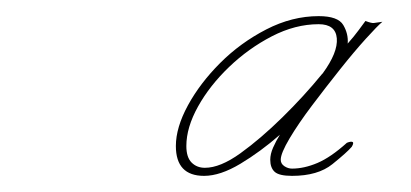

<svg xmlns="http://www.w3.org/2000/svg" viewBox="-20 -548 509 238"><path d="M416 -366Q410 -359 392 -344.5Q374 -330 342 -330Q326 -330 320.5 -335Q315 -340 315 -350Q315 -357 318.5 -365Q322 -373 327 -381Q303 -360 278 -345Q253 -330 233 -330Q198 -330 198 -367Q198 -390 213 -417.5Q228 -445 253 -470Q278 -495 310 -511.5Q342 -528 375 -528Q399 -528 405.5 -517Q412 -506 411 -494Q419 -503 424.5 -510.5Q430 -518 433 -522Q441 -519 443.5 -519.5Q446 -520 454 -521Q448 -516 433.5 -500Q419 -484 401.5 -462Q384 -440 367 -417.5Q350 -395 339 -376.5Q328 -358 328 -350Q328 -345 332.5 -342Q337 -339 342 -339Q357 -339 373.5 -346Q390 -353 410 -371Q415 -373 417 -372Q419 -371 416 -366ZM211 -367Q211 -353 217.5 -346.5Q224 -340 234 -340Q253 -340 278 -358Q303 -376 330 -402.5Q357 -429 379 -456L380 -457Q399 -483 397.5 -500.5Q396 -518 375 -518Q346 -518 317 -503Q288 -488 264 -465Q240 -442 225.5 -416Q211 -390 211 -367Z"/></svg>

Font: Kapakana Light
Style: Regular
Weight: 300
Designer: Kyosuke Nagai
Version: Version 1.000